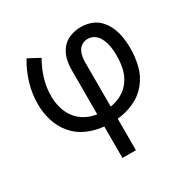

<svg xmlns="http://www.w3.org/2000/svg" viewBox="-163 -688 1046 1051"><g transform="rotate(-30 360.0 -162.5)"><path d="M318 205H403V6Q457 1 508 -22Q559 -45 594.5 -88.5Q630 -132 643 -186Q656 -240 656 -295Q656 -328 651 -361Q646 -394 633.5 -425Q621 -456 598 -481.5Q575 -507 543.5 -518.5Q512 -530 478 -530Q444 -530 411 -518Q378 -506 356 -478.5Q334 -451 326 -417.5Q318 -384 318 -350V-71Q281 -76 247.5 -94Q214 -112 191.5 -142Q169 -172 159 -208.5Q149 -245 149 -283Q149 -338 165 -391Q181 -444 209 -491L136 -530Q102 -474 83 -410.5Q64 -347 64 -281Q64 -228 79.5 -176.5Q95 -125 130 -83.5Q165 -42 214.5 -20.5Q264 1 318 6ZM403 -71V-350Q403 -368 406 -386Q409 -404 418 -420.5Q427 -437 443.5 -446Q460 -455 478 -455Q499 -455 517 -444Q535 -433 545.5 -415Q556 -397 561.5 -377Q567 -357 569 -336.5Q571 -316 571 -296Q571 -257 563 -218.5Q555 -180 532.5 -147.5Q510 -115 475.5 -95.5Q441 -76 403 -71Z"/></g></svg>

Font: Iosevka Sparkle
Style: Regular
Weight: 400
Designer: Belleve Invis
Foundry: Belleve Invis
Version: Version 4.5.0; ttfautohint (v1.8.3)